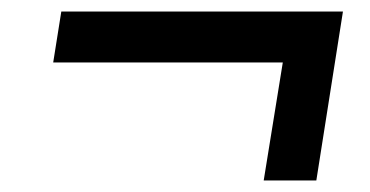

<svg xmlns="http://www.w3.org/2000/svg" viewBox="-20 -452 640 332"><path d="M436 -140 469 -344H72L86 -432H573L527 -140Z"/></svg>

Font: Nunito Sans 12pt
Style: Bold Italic
Weight: 700
Italic angle: -9°
Designer: Vernon Adams
Foundry: Vernon Adams
Version: Version 3.101;gftools[0.9.27]